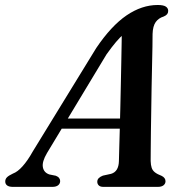

<svg xmlns="http://www.w3.org/2000/svg" viewBox="-50 -730 720 750"><path d="M133.5 -132Q113.5 -98 117.5 -76.8Q121.5 -55.5 143 -48.5L168 -43.5Q177 -40 181 -34.5Q185 -29 185 -23Q185 -12.5 177 -6.2Q169 0 154.5 0H0.5Q-14.5 0 -22 -5.5Q-29.5 -11 -29.5 -21Q-29.5 -30.5 -23 -37.2Q-16.5 -44 0.5 -52Q18.5 -58.5 38.2 -80.5Q58 -102.5 77.5 -137.5L326 -542.5Q384.5 -629 444.2 -669.8Q504 -710.5 566 -710.5Q588.5 -710.5 597.8 -704.2Q607 -698 607 -687.5Q607 -680 603 -674.8Q599 -669.5 589.5 -665.5Q569.5 -659.5 558.2 -643.8Q547 -628 546 -597.5Q546 -579.5 545.5 -547.8Q545 -516 544 -475.2Q543 -434.5 542.2 -389.2Q541.5 -344 540.8 -299.2Q540 -254.5 539.5 -215Q539 -175.5 538.8 -145.8Q538.5 -116 538.5 -101Q539 -85 542.5 -74.5Q546 -64 555.2 -56.8Q564.5 -49.5 581.5 -43Q596.5 -35.5 596.5 -22Q596.5 -12.5 588.8 -6.2Q581 0 566.5 0H354Q341.5 0 335.8 -5.8Q330 -11.5 330 -20Q330 -28.5 335.8 -34.2Q341.5 -40 352 -44L384 -51Q399 -55.5 406.5 -68Q414 -80.5 414.5 -100.5Q415 -118.5 415.8 -150Q416.5 -181.5 417.8 -222Q419 -262.5 420 -308Q421 -353.5 422 -399.2Q423 -445 423.8 -487.2Q424.5 -529.5 425.2 -563.8Q426 -598 426 -619L452.5 -610.5Q443.5 -605.5 431.2 -595Q419 -584.5 403 -565.8Q387 -547 366 -517.5ZM163 -227.5 175 -267H457L453.5 -227.5Z"/></svg>

Font: Fraunces Medium
Style: Italic
Weight: 500
Italic angle: -16°
Version: Version 1.000;[b76b70a41]